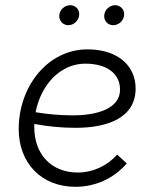

<svg xmlns="http://www.w3.org/2000/svg" viewBox="-20 -713 592 739"><path d="M270 6C346 6 417 -25 468 -84L431 -118C394 -76 339 -49 279 -49C177 -49 112 -120 112 -223V-236C159 -227 214 -221 271 -221C389 -221 502 -257 502 -372C502 -463 430 -523 317 -523C164 -523 52 -381 52 -216C52 -86 139 6 270 6ZM243 -616C264 -616 285 -634 285 -659C285 -677 271 -693 250 -693C228 -693 208 -674 208 -651C208 -632 223 -616 243 -616ZM416 -616C437 -616 458 -634 458 -659C458 -677 443 -693 423 -693C401 -693 381 -674 381 -651C381 -632 395 -616 416 -616ZM117 -281C138 -389 214 -468 308 -468C391 -468 442 -430 442 -368C442 -296 356 -269 261 -269C209 -269 159 -274 117 -281Z"/></svg>

Font: Fixel Text 20240404 Light
Style: Italic
Weight: 300
Width: 4
Italic angle: -10°
Designer: AlfaBravo + MacPaw
Foundry: Kyrylo Tkachov, Marchela Mozhyna, Serhii Makarenko, Maria Weinstein, Zakhar Kryvoshyya
Version: Version 1.211;Glyphs 3.2 (3225)